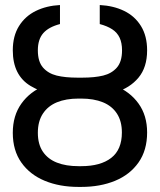

<svg xmlns="http://www.w3.org/2000/svg" viewBox="-20 -737 639 767"><path d="M567.7 -207.9Q567.7 -136.7 533.5 -88.1Q499.3 -39.4 439.9 -14.8Q380.5 9.7 304.6 9.7H293.5Q217.9 9.7 158.7 -14.8Q99.4 -39.4 65.3 -87.7Q31.1 -136 31.1 -206.5Q31.1 -274.9 65.3 -322.9Q99.4 -370.9 158.7 -395Q217.9 -419.2 293.5 -419.2H304.6Q380.2 -419.2 439.7 -395Q499.3 -370.9 533.5 -323.2Q567.7 -275.6 567.7 -207.9ZM131.2 -206.5Q131.2 -160.9 151.2 -131.2Q171.3 -101.5 207.4 -87.4Q243.4 -73.2 293.5 -73.2H304.6Q381.6 -73.2 424.2 -106.2Q466.9 -139.2 466.9 -207.9Q466.9 -252.8 447.2 -283.1Q427.5 -313.5 391.1 -328.4Q354.6 -343.2 304.6 -343.2H293.5Q243.8 -343.2 207.5 -328.4Q171.3 -313.5 151.2 -282.8Q131.2 -252.1 131.2 -206.5ZM467.5 -535.9Q467.5 -565.6 457.9 -586.3Q448.2 -607 428.3 -620Q408.5 -632.9 378.5 -640.9V-716.9Q433.4 -714.1 476 -693.4Q518.6 -672.7 543.2 -632.9Q567.7 -593.2 567.7 -535.9Q567.7 -467.9 533.1 -426.6Q498.6 -385.4 441 -368.1Q383.3 -350.8 308.7 -350.8H289.4Q173.7 -350.8 102.4 -393.5Q31.1 -436.1 31.1 -535.9Q31.1 -593.2 55.9 -632.9Q80.8 -672.7 123.3 -693.4Q165.7 -714.1 219.6 -716.9V-640.9Q174.4 -629.1 152.8 -604.5Q131.2 -579.8 131.2 -535.9Q131.2 -490.7 151.9 -467Q172.7 -443.4 206.5 -435.1Q240.3 -426.8 289.4 -426.8H308.7Q358.1 -426.8 392.1 -435.1Q426.1 -443.4 446.8 -467Q467.5 -490.7 467.5 -535.9Z"/></svg>

Font: Pretendard Variable
Style: Regular
Weight: 400
Designer: Base glyphs from Inter by Rasmus Andersson; Hangul glyphs from Noto Sans CJK(Source Han Sans) by Jang Soo-young and Kang
Foundry: Kil Hyung-jin
Version: Version 1.100;FEAKit 1.0